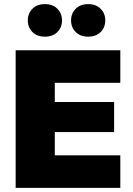

<svg xmlns="http://www.w3.org/2000/svg" viewBox="-20 -912 646 932"><path d="M56 0V-668H564V-510H246V-417H534V-271H246V-158H564V0ZM408 -734Q370 -734 347.5 -756.5Q325 -779 325 -813Q325 -847 347.5 -869.5Q370 -892 408 -892Q446 -892 468.5 -869.5Q491 -847 491 -813Q491 -779 468.5 -756.5Q446 -734 408 -734ZM198 -734Q160 -734 137.5 -756.5Q115 -779 115 -813Q115 -847 137.5 -869.5Q160 -892 198 -892Q236 -892 258.5 -869.5Q281 -847 281 -813Q281 -779 258.5 -756.5Q236 -734 198 -734Z"/></svg>

Font: Gantari Black
Style: Regular
Weight: 900
Version: Version 1.000